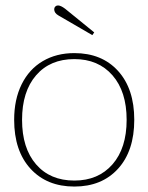

<svg xmlns="http://www.w3.org/2000/svg" viewBox="-20 -675 545 705"><path d="M195 -618Q179 -627 179 -641Q179 -647 183 -651Q187 -655 193 -655Q203 -655 219 -643L326 -556L319 -546ZM32 -235Q32 -310 59.5 -365.5Q87 -421 137 -450.5Q187 -480 253 -480Q354 -480 413.5 -414.5Q473 -349 473 -235Q473 -121 413.5 -55.5Q354 10 253 10Q152 10 92 -55.5Q32 -121 32 -235ZM445 -235Q445 -339 393 -398.5Q341 -458 253 -458Q164 -458 112.5 -398.5Q61 -339 61 -235Q61 -131 112.5 -71.5Q164 -12 253 -12Q341 -12 393 -71.5Q445 -131 445 -235Z"/></svg>

Font: Taviraj Thin
Style: Regular
Weight: 250
Designer: Katatrad Team
Foundry: CadsonDemak
Version: Version 1.001